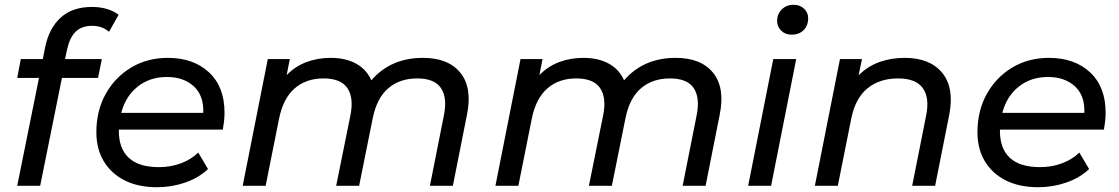

<svg xmlns="http://www.w3.org/2000/svg" viewBox="-20 -777 4681 803"><path d="M52 0 143 -451H52L67 -530H159L169 -580Q185 -659 234 -703.5Q283 -748 365 -748Q398 -748 427 -739.5Q456 -731 476 -715L436 -644Q408 -669 365 -669Q322 -669 297 -645Q272 -621 261 -572L252 -530H406L390 -451H239L148 0Z M637 6Q558 6 501.5 -22.5Q445 -51 414 -102.5Q383 -154 383 -224Q383 -314 422 -384Q461 -454 528.5 -494.5Q596 -535 682 -535Q789 -535 854 -474.5Q919 -414 919 -306Q919 -287 917 -269.5Q915 -252 912 -235H477Q477 -232 477 -229Q477 -156 518.5 -117Q560 -78 645 -78Q695 -78 738 -94.5Q781 -111 809 -139L850 -70Q811 -33 754.5 -13.5Q698 6 637 6ZM487 -305H830Q833 -377 790.5 -416Q748 -455 678 -455Q606 -455 555.5 -414.5Q505 -374 487 -305Z M1749 -535Q1855 -535 1905.5 -472.5Q1956 -410 1933 -297L1874 0H1778L1837 -297Q1851 -369 1824 -409Q1797 -449 1725 -449Q1652 -449 1604 -408Q1556 -367 1539 -283L1482 0H1386L1446 -297Q1460 -369 1432.5 -409Q1405 -449 1333 -449Q1260 -449 1212 -407Q1164 -365 1147 -280L1091 0H995L1100 -530H1192L1179 -463Q1215 -500 1262 -517.5Q1309 -535 1363 -535Q1425 -535 1469 -511Q1513 -487 1533 -441Q1614 -535 1749 -535Z M2806 -535Q2912 -535 2962.5 -472.5Q3013 -410 2990 -297L2931 0H2835L2894 -297Q2908 -369 2881 -409Q2854 -449 2782 -449Q2709 -449 2661 -408Q2613 -367 2596 -283L2539 0H2443L2503 -297Q2517 -369 2489.5 -409Q2462 -449 2390 -449Q2317 -449 2269 -407Q2221 -365 2204 -280L2148 0H2052L2157 -530H2249L2236 -463Q2272 -500 2319 -517.5Q2366 -535 2420 -535Q2482 -535 2526 -511Q2570 -487 2590 -441Q2671 -535 2806 -535Z M3109 0 3214 -530H3310L3205 0ZM3291 -632Q3264 -632 3247 -649Q3230 -666 3230 -690Q3230 -718 3249.5 -737.5Q3269 -757 3299 -757Q3326 -757 3343 -740.5Q3360 -724 3360 -701Q3360 -670 3341 -651Q3322 -632 3291 -632Z M3764 -535Q3869 -535 3920.5 -472.5Q3972 -410 3950 -297L3891 0H3795L3854 -297Q3868 -369 3839 -409Q3810 -449 3736 -449Q3659 -449 3608 -407.5Q3557 -366 3540 -280L3484 0H3388L3493 -530H3585L3571 -462Q3609 -500 3658 -517.5Q3707 -535 3764 -535Z M4322 6Q4243 6 4186.5 -22.5Q4130 -51 4099 -102.5Q4068 -154 4068 -224Q4068 -314 4107 -384Q4146 -454 4213.5 -494.5Q4281 -535 4367 -535Q4474 -535 4539 -474.5Q4604 -414 4604 -306Q4604 -287 4602 -269.5Q4600 -252 4597 -235H4162Q4162 -232 4162 -229Q4162 -156 4203.5 -117Q4245 -78 4330 -78Q4380 -78 4423 -94.5Q4466 -111 4494 -139L4535 -70Q4496 -33 4439.5 -13.5Q4383 6 4322 6ZM4172 -305H4515Q4518 -377 4475.5 -416Q4433 -455 4363 -455Q4291 -455 4240.5 -414.5Q4190 -374 4172 -305Z"/></svg>

Font: Montserrat Medium
Style: Italic
Weight: 500
Italic angle: -11.3°
Designer: Julieta Ulanovsky
Foundry: Julieta Ulanovsky
Version: Version 9.000; ttfautohint (v1.8.4.7-5d5b)